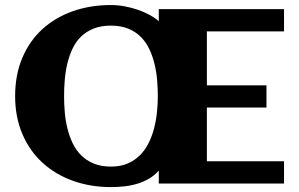

<svg xmlns="http://www.w3.org/2000/svg" viewBox="-20 -740 1206 774"><path d="M616.2 -352.5Q616.2 -384.8 613.3 -418.5Q610.4 -452.1 602.5 -483.9Q594.7 -515.6 581.3 -543.5Q567.9 -571.3 546.9 -592Q525.9 -612.8 496.3 -624.8Q466.8 -636.7 427.2 -636.7Q387.2 -636.7 357.4 -624.8Q327.6 -612.8 306.6 -592.3Q285.6 -571.8 272.5 -543.9Q259.3 -516.1 251.7 -484.6Q244.1 -453.1 241.2 -419.2Q238.3 -385.3 238.3 -352.5Q238.3 -320.3 241.2 -286.6Q244.1 -252.9 252 -221.4Q259.8 -189.9 273.2 -162.1Q286.6 -134.3 307.6 -113.5Q328.6 -92.8 358.2 -80.6Q387.7 -68.4 427.2 -68.4Q465.8 -68.4 494.6 -80.8Q523.4 -93.3 544.4 -114.5Q565.4 -135.7 579.3 -163.8Q593.3 -191.9 601.3 -223.4Q609.4 -254.9 612.8 -288.1Q616.2 -321.3 616.2 -352.5ZM1125 0H620.1V-52.2Q603 -32.7 580.8 -19.8Q558.6 -6.8 533.4 0.7Q508.3 8.3 481.2 11.2Q454.1 14.2 427.2 14.2Q344.7 14.2 273.9 -11.2Q203.1 -36.6 151.4 -84Q99.6 -131.3 70.3 -199.5Q41 -267.6 41 -352.5Q41 -439 70.1 -507.1Q99.1 -575.2 150.6 -622.3Q202.1 -669.4 272.9 -694.6Q343.8 -719.7 427.2 -719.7Q454.1 -719.7 481.9 -714.6Q509.8 -709.5 535.4 -700.7Q561 -691.9 583 -679.9Q605 -668 620.1 -654.3V-703.1H1125V-613.3H814V-396H1054.2V-306.6H814V-89.8H1125Z"/></svg>

Font: Aclonica
Style: Regular
Weight: 400
Designer: Astigmatic (AOETI)
Foundry: Astigmatic (AOETI)
Version: Version 1.000